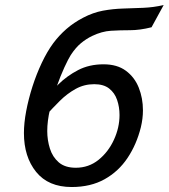

<svg xmlns="http://www.w3.org/2000/svg" viewBox="-20 -732 671 764"><path d="M631.3 -711.9 583 -623.5Q536.6 -611.8 497.3 -611.8Q458 -611.8 421.6 -609.6Q385.3 -607.4 346.7 -588.9Q323.2 -577.6 302.5 -560.5Q281.7 -543.5 261.7 -513.2Q252 -498 236.3 -464.1Q220.7 -430.2 205.1 -386.2Q189.5 -342.3 178.7 -296.1Q168 -250 168 -210.4Q168 -174.8 178.5 -141.1Q189 -107.4 213.9 -85.9Q238.8 -64.5 281.7 -64.5Q333 -64.5 372.1 -95.9Q411.1 -127.4 433.3 -175.8Q455.6 -224.1 455.6 -274.4Q455.6 -306.2 446 -334.2Q436.5 -362.3 414.6 -379.6Q392.6 -397 355 -397Q314.9 -397 281 -378.2Q247.1 -359.4 218.3 -330.8Q189.5 -302.2 163.1 -272.9L145.5 -325.7Q176.3 -360.8 211.4 -395.5Q246.6 -430.2 290.8 -453.1Q335 -476.1 392.1 -476.1Q446.3 -476.1 481 -450.4Q515.6 -424.8 532.2 -383.1Q548.8 -341.3 548.8 -293Q548.8 -260.3 540.5 -225.6Q523.4 -157.2 487.5 -103.5Q451.7 -49.8 396.2 -18.8Q340.8 12.2 265.1 12.2Q172.4 12.2 123.8 -47.9Q75.2 -107.9 75.2 -202.6Q75.2 -242.2 84.2 -290Q93.3 -337.9 109.1 -387.5Q125 -437 146.2 -481.9Q167.5 -526.9 191.9 -560.1Q214.8 -590.8 244.1 -616.5Q273.4 -642.1 311 -661.6Q350.1 -682.1 389.6 -689.5Q429.2 -696.8 469.5 -698Q509.8 -699.2 550.3 -700.9Q590.8 -702.6 631.3 -711.9Z"/></svg>

Font: Andika
Style: Italic
Weight: 400
Italic angle: -14°
Designer: Victor Gaultney, Annie Olsen, Julie Remington, Don Collingsworth, Eric Hays, Becca Hirsbrunner
Foundry: SIL International
Version: Version 6.101